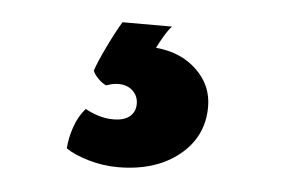

<svg xmlns="http://www.w3.org/2000/svg" viewBox="-31 -45 461 315"><g transform="rotate(5 199.0 113.0)"><path d="M119.5 77.5Q125 61.5 137.5 35.8Q150 10 159.5 -5.5H241Q235 1 228.2 12.5Q221.5 24 218 31.5Q259 35 285.2 60Q311.5 85 311.5 120.5Q311.5 170 272.8 201Q234 232 172.5 232Q148 232 124 225Q100 218 86.5 208.5Q87.5 191.5 94 172.8Q100.5 154 112 141.5Q120.5 146.5 132.8 150.5Q145 154.5 158.5 154.5Q176 154.5 185.2 146.8Q194.5 139 194.5 126Q194.5 113 185.5 104.5Q176.5 96 162 96Q156 96 151 97.2Q146 98.5 141.5 100Q135 97 128.5 90.5Q122 84 119.5 77.5Z"/></g></svg>

Font: Signika
Style: Bold
Weight: 700
Designer: Anna Giedry
Foundry: Anna Giedry
Version: Version 2.001